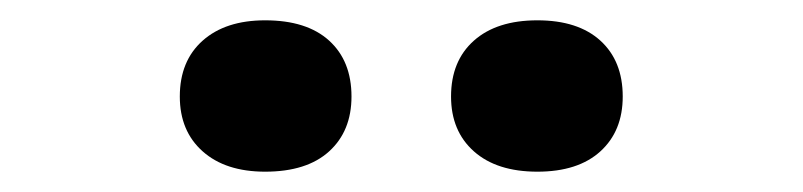

<svg xmlns="http://www.w3.org/2000/svg" viewBox="-20 -869 790 189"><path d="M241 -700Q202 -700 179.5 -720Q157 -740 157 -774Q157 -809 179.5 -829Q202 -849 241 -849Q282 -849 304 -829Q326 -809 326 -774Q326 -740 304 -720Q282 -700 241 -700ZM509 -700Q469 -700 446.5 -720Q424 -740 424 -774Q424 -809 446.5 -829Q469 -849 509 -849Q549 -849 571 -829Q593 -809 593 -774Q593 -740 571 -720Q549 -700 509 -700Z"/></svg>

Font: Martian Mono SemiExpanded Medium
Style: Regular
Weight: 500
Width: 6
Designer: Roman Shamin
Foundry: Evil Martians
Version: Version 1.000